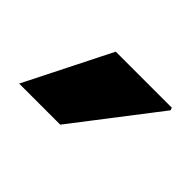

<svg xmlns="http://www.w3.org/2000/svg" viewBox="-48 -798 281 281"><g transform="rotate(45 92.0 -657.5)"><path d="M0 -591.2 66.9 -724.2H183L184.3 -720.2L85 -591.2Z"/></g></svg>

Font: Archivo SemiBold Condensed
Style: Regular
Weight: 600
Width: 3
Version: Version 2.001